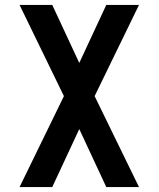

<svg xmlns="http://www.w3.org/2000/svg" viewBox="-20 -755 640 775"><path d="M59 0 238 -367 59 -735H191L300 -501L409 -735H541L362 -367L541 0H409L300 -234L191 0Z"/></svg>

Font: R Plex Mono
Style: Bold
Weight: 700
Monospace: yes
Designer: Belleve Invis
Foundry: Belleve Invis
Version: Version 31.8.0